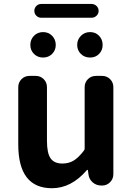

<svg xmlns="http://www.w3.org/2000/svg" viewBox="-20 -947 677 980"><path d="M245.1 13.7Q73.2 13.7 73.2 -210V-502Q73.2 -526.4 89.8 -543Q106.4 -559.6 130.9 -559.6H162.1Q186.5 -559.6 203.1 -543Q219.7 -526.4 219.7 -502V-228.5Q219.7 -165 238.3 -138.7Q256.8 -112.3 297.9 -112.3Q331.1 -112.3 355.5 -127Q379.9 -141.6 407.2 -176.8Q412.1 -181.6 412.1 -189.5V-502Q412.1 -526.4 428.7 -543Q445.3 -559.6 469.7 -559.6H501Q525.4 -559.6 542 -543Q558.6 -526.4 558.6 -502V-57.6Q558.6 -34.2 542 -17.1Q525.4 0 501 0H497.1Q471.7 0 453.1 -16.1Q434.6 -32.2 431.6 -56.6L428.7 -78.1Q427.7 -80.1 425.8 -80.1Q423.8 -80.1 422.9 -78.1Q343.8 13.7 245.1 13.7ZM200.2 -653.3Q171.9 -653.3 153.3 -671.9Q134.8 -690.4 134.8 -717.8Q134.8 -745.1 153.3 -764.2Q171.9 -783.2 200.2 -783.2Q227.5 -783.2 246.1 -764.2Q264.6 -745.1 264.6 -717.8Q264.6 -690.4 246.1 -671.9Q227.5 -653.3 200.2 -653.3ZM190.4 -856.4Q175.8 -856.4 165.5 -866.7Q155.3 -877 155.3 -891.6Q155.3 -906.2 165.5 -916.5Q175.8 -926.8 190.4 -926.8H447.3Q461.9 -926.8 472.7 -916.5Q483.4 -906.2 483.4 -891.6Q483.4 -877 472.7 -866.7Q461.9 -856.4 447.3 -856.4ZM440.4 -653.3Q411.1 -653.3 392.6 -671.9Q374 -690.4 374 -717.8Q374 -745.1 393.1 -764.2Q412.1 -783.2 439.9 -783.2Q467.8 -783.2 485.8 -764.2Q503.9 -745.1 503.9 -717.8Q503.9 -690.4 485.8 -671.9Q467.8 -653.3 440.4 -653.3Z"/></svg>

Font: Gen Jyuu Gothic Bold
Style: Bold
Weight: 700
Designer: [Source Han Sans]
Ryoko NISHIZUKA  (kana & ideographs); Paul D. Hunt (Latin, Greek & Cyrillic); Wenlong ZHANG  (bopomofo
Version: Version 1.002.20150607